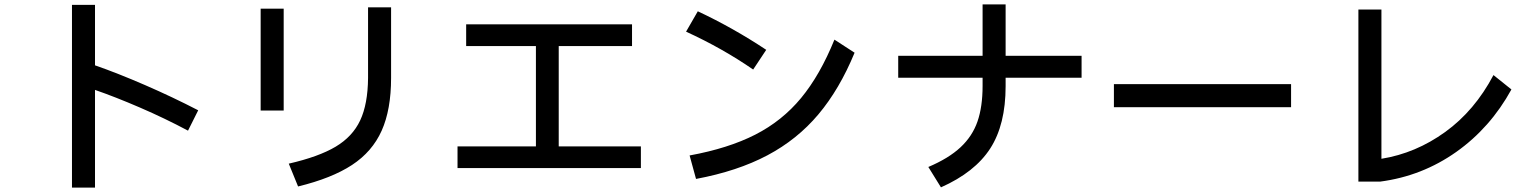

<svg xmlns="http://www.w3.org/2000/svg" viewBox="-20 -812 6950 867"><path d="M829 -222Q724 -278 611.5 -326.5Q499 -375 409 -406V35H305V-790H409V-517Q510 -482 634.5 -428Q759 -374 875 -314Z M1284 -73Q1419 -104 1495.5 -149.5Q1572 -195 1606.5 -268.5Q1641 -342 1642 -460V-779H1746V-460Q1746 -317 1703.5 -222Q1661 -127 1569.5 -67Q1478 -7 1326 30ZM1261 -313H1157V-773H1261Z M2874 -53H2046V-151H2400V-604H2085V-702H2834V-604H2503V-151H2874Z M3381 -498Q3242 -594 3078 -669L3131 -761Q3291 -686 3440 -587ZM3094 -110Q3269 -142 3390.5 -204Q3512 -266 3597.5 -369.5Q3683 -473 3748 -633L3839 -574Q3771 -409 3675.5 -295.5Q3580 -182 3445 -110.5Q3310 -39 3123 -4Z M4864 -560V-461H4521V-423Q4521 -249 4451.5 -141.5Q4382 -34 4229 34L4172 -58Q4264 -97 4317.5 -147Q4371 -197 4394 -263.5Q4417 -330 4417 -424V-461H4036V-560H4417V-792H4521V-560Z M5810 -328H5010V-432H5810Z M6114 8V-769H6218V-95Q6373 -120 6506 -216Q6639 -312 6724 -473L6805 -408Q6710 -235 6556 -126Q6402 -17 6213 8Z"/></svg>

Font: IBM Plex Sans JP Medm
Style: Regular
Weight: 500
Designer: Mike Abbink; Paul van der Laan; Pieter van Rosmalen; Wujin Sim; Yejin Wi; Jinhee Kim; Boomi Park; Yona Kim; Kichan Ma
Foundry: Sandoll Inc.
Version: Version 1.002